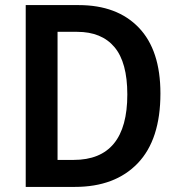

<svg xmlns="http://www.w3.org/2000/svg" viewBox="-20 -734 702 754"><path d="M610 -367Q610 -186 521 -93Q432 0 274 0H81V-714H289Q440 -714 525 -625.5Q610 -537 610 -367ZM480 -363Q480 -489 429.5 -549Q379 -609 283 -609H206V-106H269Q480 -106 480 -363Z"/></svg>

Font: Noto Sans Khmer SemiCondensed SemiBold
Style: Regular
Weight: 600
Width: 4
Designer: Danh Hong and the Monotype Design Team
Foundry: Monotype Imaging Inc.
Version: Version 2.004; ttfautohint (v1.8.4.7-5d5b)